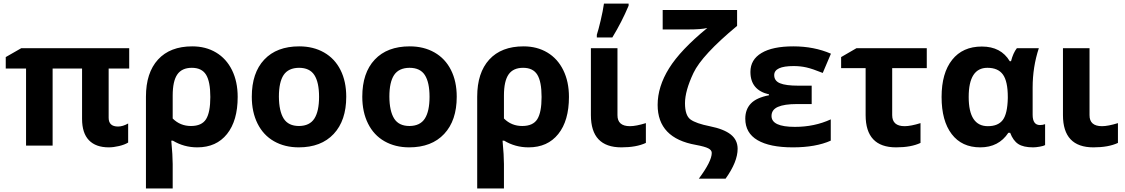

<svg xmlns="http://www.w3.org/2000/svg" viewBox="-20 -816 6306 1076"><path d="M588.9 -155.8Q588.9 -106.9 641.6 -106.9Q668 -106.9 698.2 -124V-17.1Q678.2 -4.9 647.2 2.4Q616.2 9.8 589.8 9.8Q516.6 9.8 478.3 -30.3Q439.9 -70.3 439.9 -149.9V-432.1H274.9V0H126V-432.1H12.2V-496.1L99.1 -545.9H704.1V-432.1H588.9Z M947.8 -280.8V-151.9Q989.7 -109.9 1050.3 -109.9Q1110.8 -109.9 1134.8 -148.2Q1158.7 -186.5 1158.7 -272.5Q1158.7 -358.4 1134.8 -397.2Q1110.8 -436 1055.2 -436Q999.5 -436 973.6 -398.7Q947.8 -361.3 947.8 -280.8ZM1312 -272.9Q1312 -139.6 1252.2 -64.9Q1192.4 9.8 1085.9 9.8Q1010.7 9.8 948.7 -27.8H939.9Q947.8 56.2 947.8 103V240.2H797.9V-273.9Q797.9 -408.2 865.5 -482.2Q933.1 -556.2 1057.6 -556.2Q1133.3 -556.2 1190.9 -521.7Q1248.5 -487.3 1280.3 -422.9Q1312 -358.4 1312 -272.9Z M1920.4 -273.9Q1920.4 -140.6 1850.1 -65.4Q1779.8 9.8 1654.3 9.8Q1575.7 9.8 1515.6 -24.4Q1455.6 -58.6 1423.3 -123.5Q1391.1 -188 1391.1 -273.9Q1391.1 -407.7 1460.9 -481.9Q1530.8 -556.2 1657.2 -556.2Q1735.8 -556.2 1795.9 -522Q1856 -487.8 1888.2 -423.8Q1920.4 -359.9 1920.4 -273.9ZM1543 -274.4Q1543.5 -193.4 1569.8 -151.4Q1596.2 -109.9 1655.8 -109.9Q1715.3 -110.4 1741.7 -151.4Q1768.1 -192.4 1768.1 -273.4Q1768.1 -354.5 1741.7 -395.5Q1715.3 -436 1655.8 -436Q1596.2 -435.5 1569.3 -395.5Q1543 -355.5 1543 -274.4Z M2539.6 -273.9Q2539.6 -140.6 2469.2 -65.4Q2398.9 9.8 2273.4 9.8Q2194.8 9.8 2134.8 -24.4Q2074.7 -58.6 2042.5 -123.5Q2010.3 -188 2010.3 -273.9Q2010.3 -407.7 2080.1 -481.9Q2149.9 -556.2 2276.4 -556.2Q2355 -556.2 2415 -522Q2475.1 -487.8 2507.3 -423.8Q2539.6 -359.9 2539.6 -273.9ZM2162.1 -274.4Q2162.6 -193.4 2189 -151.4Q2215.3 -109.9 2274.9 -109.9Q2334.5 -110.4 2360.8 -151.4Q2387.2 -192.4 2387.2 -273.4Q2387.2 -354.5 2360.8 -395.5Q2334.5 -436 2274.9 -436Q2215.3 -435.5 2188.5 -395.5Q2162.1 -355.5 2162.1 -274.4Z M2804.2 -280.8V-151.9Q2846.2 -109.9 2906.7 -109.9Q2967.3 -109.9 2991.2 -148.2Q3015.1 -186.5 3015.1 -272.5Q3015.1 -358.4 2991.2 -397.2Q2967.3 -436 2911.6 -436Q2856 -436 2830.1 -398.7Q2804.2 -361.3 2804.2 -280.8ZM3168.5 -272.9Q3168.5 -139.6 3108.6 -64.9Q3048.8 9.8 2942.4 9.8Q2867.2 9.8 2805.2 -27.8H2796.4Q2804.2 56.2 2804.2 103V240.2H2654.3V-273.9Q2654.3 -408.2 2721.9 -482.2Q2789.6 -556.2 2914.1 -556.2Q2989.7 -556.2 3047.4 -521.7Q3105 -487.3 3136.7 -422.9Q3168.5 -358.4 3168.5 -272.9Z M3440.4 -170.9Q3439.9 -108.9 3510.3 -108.9Q3544.4 -108.9 3599.6 -126V-15.1Q3546.4 9.8 3462.4 9.8Q3291.5 9.8 3291.5 -170.9V-545.9H3440.4ZM3502.9 -795.9V-784.2Q3464.8 -693.4 3411.6 -606H3324.7V-621.1Q3333.5 -647.5 3346.2 -701.2Q3358.9 -754.9 3364.7 -795.9Z M3835.4 -650.9H3693.8V-759.8H4110.8V-670.9Q3913.6 -507.3 3866.2 -407Q3818.8 -306.6 3818.8 -237.8Q3818.8 -168.9 3849.6 -146.5Q3880.4 -124 3958.5 -108.4Q4036.6 -92.8 4075.2 -62.3Q4113.8 -31.7 4113.8 18.1Q4113.8 90.8 4046.4 185.1H3896.5Q3968.8 87.9 3968.8 41Q3968.8 25.4 3949.5 15.4Q3930.2 5.4 3880.4 -3.9Q3665.5 -41.5 3665.5 -228Q3665.5 -330.1 3729.5 -433.1Q3793.5 -536.1 3943.8 -659.2Q3910.6 -650.9 3835.4 -650.9Z M4427.7 -445.8Q4318.8 -445.8 4318.8 -395Q4318.8 -362.8 4351.3 -349.4Q4383.8 -335.9 4453.6 -335.9H4528.8V-232.9H4446.8Q4375.5 -232.9 4339.6 -217Q4303.7 -201.2 4303.7 -166Q4303.7 -105 4434.6 -105Q4544.4 -105 4635.7 -147V-27.8Q4551.8 9.8 4422.9 9.8Q4293.9 9.8 4225.3 -30.5Q4156.7 -70.8 4156.7 -150.9Q4156.7 -203.1 4188 -235.8Q4219.2 -268.6 4289.6 -282.2V-287.1Q4185.5 -311 4185.5 -413.1Q4185.5 -481.9 4247.6 -519Q4309.6 -556.2 4425.8 -556.2Q4542 -556.2 4636.7 -515.1L4590.8 -407.2Q4532.7 -430.7 4499 -438.2Q4465.3 -445.8 4427.7 -445.8Z M4980 -170.9Q4980 -108.9 5049.8 -108.9Q5084 -108.9 5138.7 -126V-15.1Q5085.9 9.8 5002 9.8Q4831.1 9.8 4831.1 -170.9V-434.1H4693.8V-496.1L4779.8 -545.9H5173.8V-434.1H4980Z M5767.1 -325.2V-172.9Q5767.1 -115.2 5808.1 -115.2Q5823.7 -115.2 5836.9 -120.1V-2.9Q5829.1 2 5806.9 5.9Q5784.7 9.8 5770 9.8Q5715.3 9.8 5686.5 -9Q5657.7 -27.8 5641.1 -71.8H5630.9Q5577.1 9.8 5473.6 9.8Q5370.1 9.8 5313.5 -64.5Q5256.8 -138.7 5256.8 -272.5Q5256.8 -406.2 5315.9 -480.7Q5375 -555.2 5482.4 -555.2Q5589.8 -555.2 5638.7 -473.1H5646Q5657.7 -519 5678.7 -545.9H5801.8Q5767.1 -440.9 5767.1 -325.2ZM5513.7 -436Q5408.7 -436 5408.7 -272.5Q5408.7 -108.9 5516.1 -108.9Q5573.7 -108.9 5599.9 -143.8Q5626 -178.7 5627.9 -266.1V-272Q5627.9 -359.9 5600.8 -397.9Q5573.7 -436 5513.7 -436Z M6085.9 -170.9Q6085.4 -108.9 6155.8 -108.9Q6189.9 -108.9 6245.1 -126V-15.1Q6191.9 9.8 6107.9 9.8Q5937 9.8 5937 -170.9V-545.9H6085.9Z"/></svg>

Font: NotoSans-Bold
Style: Bold
Weight: 700
Designer: Monotype Design team
Foundry: Monotype Imaging Inc.
Version: Version 1.04